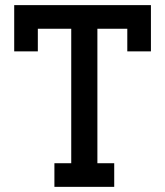

<svg xmlns="http://www.w3.org/2000/svg" viewBox="-20 -726 642 746"><path d="M191.4 0V-91.8H256.8V-614.3H127V-526.4H35.2V-706.1H566.4V-526.4H474.6V-614.3H358.4V-91.8H423.8V0Z"/></svg>

Font: Kay Pho Du
Style: Bold
Weight: 700
Designer: Victor Gaultney, Khu Oo Reh
Foundry: SIL International
Version: Version 3.000